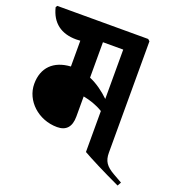

<svg xmlns="http://www.w3.org/2000/svg" viewBox="-125 -754 807 881"><g transform="rotate(20 278.5 -314.0)"><path d="M194 -131C238 -131 261 -156 261 -207V-305C293 -299 327 -288 358 -269V-69C391 -50 465 -12 547 26L557 8L513 -17C473 -40 458 -61 458 -102V-646L449 -654H5L0 -646C17 -575 65 -539 139 -539L159 -540V-414C76 -409 28 -361 28 -282C28 -200 102 -131 194 -131ZM259 -396V-569H358V-328C330 -355 295 -381 259 -396Z"/></g></svg>

Font: Nithya Ranjana DU
Style: Regular
Weight: 400
Designer: Designed by Tathagata Biswas and Noopur Datye with help from Ananda Maharjan, Callijatra
Foundry: Ek Type
Version: Version 1.000;Glyphs 3.2.3 (3260)